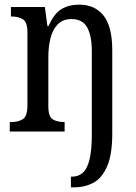

<svg xmlns="http://www.w3.org/2000/svg" viewBox="-20 -566 587 826"><path d="M285 240V194H290Q317 194 336 177.5Q355 161 365 121Q375 81 375 10V-346Q375 -412 355 -448Q335 -484 288 -484Q250 -484 228 -461Q206 -438 197 -401Q188 -364 188 -321V-108Q188 -64 207 -52.5Q226 -41 256 -41H258V0H22V-41H30Q59 -41 78.5 -53.5Q98 -66 98 -113V-427Q98 -471 78.5 -483Q59 -495 30 -495H27V-536H173L184 -454H189Q212 -507 244 -526.5Q276 -546 321 -546Q388 -546 425.5 -499Q463 -452 463 -349V8Q463 97 441.5 148Q420 199 383 219.5Q346 240 297 240Z"/></svg>

Font: Noto Serif Thai Condensed
Style: Regular
Weight: 400
Width: 3
Designer: Monotype Design Team
Foundry: Monotype Imaging Inc.
Version: Version 2.002; ttfautohint (v1.8.4.7-5d5b)